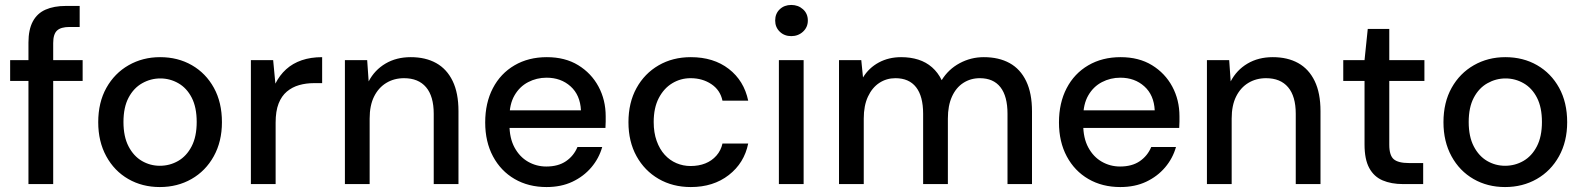

<svg xmlns="http://www.w3.org/2000/svg" viewBox="-20 -744 6403 776"><path d="M95 0V-572Q95 -624 112.5 -657Q130 -690 164 -705Q198 -720 246 -720H302V-635H261Q226 -635 210.5 -620.5Q195 -606 195 -570V0ZM21 -417V-501H314V-417Z M626 12Q555 12 498.5 -20.5Q442 -53 409.5 -112.5Q377 -172 377 -250Q377 -330 410 -389Q443 -448 500 -480.5Q557 -513 627 -513Q699 -513 755.5 -480.5Q812 -448 844.5 -389Q877 -330 877 -250Q877 -172 844 -112.5Q811 -53 754 -20.5Q697 12 626 12ZM626 -74Q666 -74 700 -93.5Q734 -113 754.5 -152.5Q775 -192 775 -251Q775 -310 755 -349Q735 -388 701 -407.5Q667 -427 628 -427Q589 -427 554.5 -407.5Q520 -388 499.5 -349Q479 -310 479 -251Q479 -192 499.5 -152.5Q520 -113 553.5 -93.5Q587 -74 626 -74Z M994 0V-501H1084L1093 -406Q1110 -440 1136.5 -464Q1163 -488 1199.5 -500.5Q1236 -513 1282 -513V-408H1249Q1217 -408 1189 -400Q1161 -392 1139.5 -374Q1118 -356 1106 -325.5Q1094 -295 1094 -248V0Z M1374 0V-501H1464L1470 -415Q1494 -461 1538 -487Q1582 -513 1640 -513Q1700 -513 1743 -489Q1786 -465 1809.5 -416.5Q1833 -368 1833 -295V0H1733V-284Q1733 -355 1702 -391.5Q1671 -428 1613 -428Q1573 -428 1541.5 -409Q1510 -390 1492 -354Q1474 -318 1474 -265V0Z M2189 12Q2116 12 2060 -20.5Q2004 -53 1972.5 -112Q1941 -171 1941 -249Q1941 -328 1972 -387.5Q2003 -447 2059.5 -480Q2116 -513 2190 -513Q2264 -513 2317 -480.5Q2370 -448 2399 -394Q2428 -340 2428 -274Q2428 -264 2428 -252.5Q2428 -241 2427 -227H2014V-298H2328Q2325 -360 2286 -395Q2247 -430 2189 -430Q2149 -430 2114.5 -412Q2080 -394 2059.5 -358.5Q2039 -323 2039 -270V-241Q2039 -186 2059.5 -148Q2080 -110 2114 -90.5Q2148 -71 2188 -71Q2236 -71 2267.5 -92.5Q2299 -114 2314 -150H2414Q2401 -104 2370 -67.5Q2339 -31 2293.5 -9.5Q2248 12 2189 12Z M2772 12Q2699 12 2642 -21Q2585 -54 2552.5 -113Q2520 -172 2520 -250Q2520 -329 2552.5 -388Q2585 -447 2642 -480Q2699 -513 2772 -513Q2864 -513 2925.5 -465.5Q2987 -418 3004 -337H2900Q2891 -380 2855 -404Q2819 -428 2771 -428Q2731 -428 2697 -407.5Q2663 -387 2642.5 -347.5Q2622 -308 2622 -251Q2622 -208 2634 -174.5Q2646 -141 2666.5 -118.5Q2687 -96 2714 -84.5Q2741 -73 2771 -73Q2804 -73 2830.5 -83.5Q2857 -94 2875.5 -115Q2894 -136 2900 -164H3004Q2988 -85 2925.5 -36.5Q2863 12 2772 12Z M3128 0V-501H3228V0ZM3178 -598Q3150 -598 3131.5 -616Q3113 -634 3113 -661Q3113 -689 3131.5 -706.5Q3150 -724 3178 -724Q3206 -724 3225.5 -706.5Q3245 -689 3245 -661Q3245 -634 3225.5 -616Q3206 -598 3178 -598Z M3371 0V-501H3461L3468 -431Q3492 -470 3532 -491.5Q3572 -513 3622 -513Q3660 -513 3691.5 -503Q3723 -493 3747 -472Q3771 -451 3786 -420Q3813 -464 3858.5 -488.5Q3904 -513 3956 -513Q4017 -513 4060.5 -489Q4104 -465 4127.5 -416Q4151 -367 4151 -294V0H4052V-284Q4052 -355 4023.5 -391.5Q3995 -428 3940 -428Q3903 -428 3873.5 -409Q3844 -390 3827.5 -353.5Q3811 -317 3811 -265V0H3711V-284Q3711 -355 3682.5 -391.5Q3654 -428 3599 -428Q3563 -428 3534 -409Q3505 -390 3488 -353.5Q3471 -317 3471 -265V0Z M4508 12Q4435 12 4379 -20.5Q4323 -53 4291.5 -112Q4260 -171 4260 -249Q4260 -328 4291 -387.5Q4322 -447 4378.5 -480Q4435 -513 4509 -513Q4583 -513 4636 -480.5Q4689 -448 4718 -394Q4747 -340 4747 -274Q4747 -264 4747 -252.5Q4747 -241 4746 -227H4333V-298H4647Q4644 -360 4605 -395Q4566 -430 4508 -430Q4468 -430 4433.5 -412Q4399 -394 4378.5 -358.5Q4358 -323 4358 -270V-241Q4358 -186 4378.5 -148Q4399 -110 4433 -90.5Q4467 -71 4507 -71Q4555 -71 4586.5 -92.5Q4618 -114 4633 -150H4733Q4720 -104 4689 -67.5Q4658 -31 4612.5 -9.5Q4567 12 4508 12Z M4858 0V-501H4948L4954 -415Q4978 -461 5022 -487Q5066 -513 5124 -513Q5184 -513 5227 -489Q5270 -465 5293.5 -416.5Q5317 -368 5317 -295V0H5217V-284Q5217 -355 5186 -391.5Q5155 -428 5097 -428Q5057 -428 5025.5 -409Q4994 -390 4976 -354Q4958 -318 4958 -265V0Z M5651 0Q5603 0 5568 -15Q5533 -30 5514 -65Q5495 -100 5495 -160V-417H5409V-501H5495L5508 -627H5595V-501H5737V-417H5595V-159Q5595 -116 5613 -100.5Q5631 -85 5675 -85H5732V0Z M6063 12Q5992 12 5935.5 -20.5Q5879 -53 5846.5 -112.5Q5814 -172 5814 -250Q5814 -330 5847 -389Q5880 -448 5937 -480.5Q5994 -513 6064 -513Q6136 -513 6192.5 -480.5Q6249 -448 6281.5 -389Q6314 -330 6314 -250Q6314 -172 6281 -112.5Q6248 -53 6191 -20.5Q6134 12 6063 12ZM6063 -74Q6103 -74 6137 -93.5Q6171 -113 6191.5 -152.5Q6212 -192 6212 -251Q6212 -310 6192 -349Q6172 -388 6138 -407.5Q6104 -427 6065 -427Q6026 -427 5991.5 -407.5Q5957 -388 5936.5 -349Q5916 -310 5916 -251Q5916 -192 5936.5 -152.5Q5957 -113 5990.5 -93.5Q6024 -74 6063 -74Z"/></svg>

Font: DM Sans 17pt Medium
Style: Regular
Weight: 500
Version: Version 4.004;gftools[0.9.30]